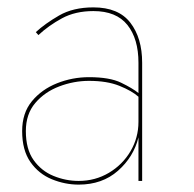

<svg xmlns="http://www.w3.org/2000/svg" viewBox="-20 -490 525 520"><path d="M84 -395 77 -403Q102 -426 140 -448Q178 -470 233 -470Q301 -470 333 -428.5Q365 -387 365 -320V0H355V-118Q342 -65 299.5 -27.5Q257 10 193 10Q156 10 120.5 -4.5Q85 -19 62.5 -51Q40 -83 40 -135Q40 -184 66.5 -216Q93 -248 134.5 -264.5Q176 -281 221 -281Q277 -281 308 -266Q339 -251 355 -238V-320Q355 -385 325 -422.5Q295 -460 233 -460Q184 -460 148 -440.5Q112 -421 84 -395ZM50 -135Q50 -86 71 -56.5Q92 -27 125 -13.5Q158 0 193 0Q238 0 275 -22Q312 -44 333.5 -80.5Q355 -117 355 -160V-228Q337 -244 303.5 -257.5Q270 -271 221 -271Q180 -271 140.5 -256Q101 -241 75.5 -211Q50 -181 50 -135Z"/></svg>

Font: Jost* Hairline
Style: Regular
Weight: 100
Version: Version 3.7